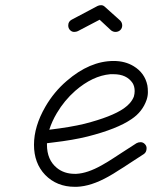

<svg xmlns="http://www.w3.org/2000/svg" viewBox="-20 -695 590 740"><path d="M280 -575Q274 -572 265.5 -572Q257 -572 250 -579Q243 -586 243 -597Q243 -612 256 -619L356 -672Q362 -675 370 -675Q378 -675 385 -668L443 -616Q451 -608 451 -597Q451 -586 443.5 -579Q436 -572 425 -572Q416 -572 408 -578L364 -619ZM499 -344Q499 -362 491 -375Q468 -409 418 -409Q412 -409 405 -409Q337 -403 270 -345Q228 -308 199 -259Q180 -227 170 -195Q253 -205 306 -218Q411 -245 457 -277Q486 -297 496 -323Q499 -334 499 -344ZM161 -137Q161 -79 199 -48Q227 -25 268 -25H274Q317 -27 372 -58Q397 -72 418 -86Q439 -100 451 -107.5Q463 -115 506 -143Q513 -147 522 -147Q531 -147 538 -140Q545 -133 545 -124Q545 -108 534 -101Q490 -73 477 -64Q464 -55 456.5 -50.5Q449 -46 438 -39Q417 -25 397 -14Q331 23 276 25H268Q199 25 154 -21Q111 -66 111 -137Q111 -208 155 -284Q188 -341 237 -383Q326 -460 418 -460Q462 -460 495 -440Q538 -414 548 -366Q550 -355 550 -340Q550 -325 545 -310Q529 -264 487 -236Q432 -198 318 -169Q262 -155 185 -146L161 -143Q161 -140 161 -137Z"/></svg>

Font: TT2020Base
Style: Italic
Weight: 400
Italic angle: -15°
Version: Version 0.2.000